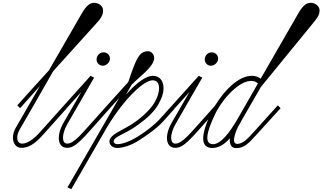

<svg xmlns="http://www.w3.org/2000/svg" viewBox="-20 -1039 2292 1365"><path d="M131 12C182 12 224 -12 288 -83L455 -270L435 -290L262 -97C223 -54 177 -18 138 -18C96 -18 92 -72 121 -120C161 -187 265 -370 358 -533L667 -875C694 -905 713 -930 713 -964C713 -997 681 -1020 647 -1019C618 -1018 592 -997 560 -941L328 -539C242 -445 141 -332 103 -290L123 -270L264 -428C120 -180 114 -170 91 -129C52 -59 77 12 131 12Z M457 12C518 12 566 -50 704 -205L762 -270L742 -290L676 -216C555 -82 507 -18 457 -18C420 -18 415 -81 460 -159L649 -487L624 -500L435 -290L455 -271L558 -385L433 -169C379 -77 388 12 457 12ZM677 -647C661 -626 663 -596 685 -580C704 -565 734 -571 751 -593C768 -614 764 -643 744 -658C723 -673 694 -669 677 -647Z M487 306 741 -135C866 -342 1004 -468 1064 -468C1121 -468 1119 -401 1095 -343C1080 -307 1056 -269 995 -215C932 -160 892 -141 856 -121C806 -93 758 -70 758 -33C758 -6 784 13 812 13C853 13 912 -6 960 -36C1030 -80 1100 -131 1142 -178L1224 -270L1204 -290L1121 -198C1078 -150 1018 -105 964 -71C907 -35 852 -14 814 -14C799 -14 788 -23 788 -34C788 -55 824 -72 865 -93C900 -111 944 -135 1010 -189C1078 -245 1105 -291 1124 -333C1160 -412 1145 -500 1065 -500C1024 -500 955 -458 875 -365L916 -437C979 -501 1076 -566 1076 -627C1076 -650 1058 -676 1030 -675C970 -672 949 -626 892 -456C854 -415 761 -311 742 -290L762 -270C773 -283 802 -315 826 -341L460 293Z M1226 12C1287 12 1335 -50 1473 -205L1531 -270L1511 -290L1445 -216C1324 -82 1276 -18 1226 -18C1189 -18 1184 -81 1229 -159L1418 -487L1393 -500L1204 -290L1224 -271L1327 -385L1202 -169C1148 -77 1157 12 1226 12ZM1446 -647C1430 -626 1432 -596 1454 -580C1473 -565 1503 -571 1520 -593C1537 -614 1533 -643 1513 -658C1492 -673 1463 -669 1446 -647Z M1489 13C1525 13 1567 -2 1614 -56C1610 -13 1625 14 1658 14C1718 14 1747 -20 1803 -81L1975 -270L1955 -290L1779 -95C1744 -56 1706 -16 1667 -16C1626 -16 1647 -83 1672 -137C1682 -153 1691 -170 1701 -189L1823 -400C1826 -405 1831 -413 1835 -421L2206 -875C2231 -906 2252 -930 2252 -964C2252 -997 2220 -1020 2186 -1019C2157 -1018 2131 -997 2099 -941L1833 -479C1819 -493 1793 -500 1770 -500C1649 -500 1530 -333 1492 -258C1399 -75 1406 13 1489 13ZM1495 -14C1431 -14 1446 -97 1511 -231C1572 -357 1729 -518 1814 -446L1671 -197C1611 -92 1548 -14 1495 -14Z"/></svg>

Font: Louise
Style: Regular
Weight: 400
Designer: Ange Degheest & Luna Delabre & Camille Depalle
Foundry: Velvetyne Type Foundry
Version: Version 1.000;FEAKit 1.0